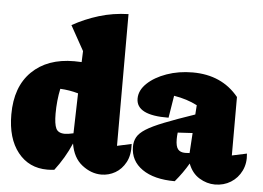

<svg xmlns="http://www.w3.org/2000/svg" viewBox="-53 -821 1237 903"><g transform="rotate(5 565.5 -370.0)"><path d="M201 10Q114 10 62 -55.5Q10 -121 10 -234Q10 -365 83.5 -437Q157 -509 283 -509Q301 -509 318 -508L320 -560L255 -677Q314 -710 379.5 -730Q445 -750 518 -752V-130L586 -145Q589 -93 570.5 -58.5Q552 -24 521.5 -6.5Q491 11 456 11Q408 11 365 -22.5Q322 -56 311 -123Q296 -88 276.5 -55Q257 -22 234 8Q226 9 217.5 9.5Q209 10 201 10ZM393 -751 392 -752H393ZM217 -256Q217 -207 227 -186Q237 -165 269 -165Q283 -165 309 -171L314 -360Q272 -372 229 -374Q223 -346 220 -316Q217 -286 217 -256Z M803 12Q705 12 649 -27Q593 -66 593 -133Q593 -158 604 -178Q615 -198 644 -216.5Q673 -235 728.5 -257Q784 -279 872 -309L875 -353Q827 -378 765 -388L748 -283Q595 -281 595 -360Q595 -399 629.5 -432Q664 -465 720.5 -485Q777 -505 843 -505Q981 -505 1060 -408V-132L1130 -147Q1135 -102 1117.5 -66Q1100 -30 1067 -9.5Q1034 11 992 11Q954 11 918.5 -10.5Q883 -32 866 -77Q840 -32 803 12ZM795 -186Q795 -152 806 -138.5Q817 -125 840 -125Q851 -125 861 -126L867 -221L797 -217Q795 -201 795 -186Z"/></g></svg>

Font: Piazzolla Black
Style: Regular
Weight: 900
Designer: Juan Pablo del Peral
Foundry: Huerta Tipografica
Version: Version 1.330